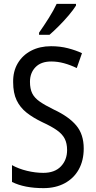

<svg xmlns="http://www.w3.org/2000/svg" viewBox="-20 -963 494 993"><path d="M413 -195Q413 -133 387.5 -87Q362 -41 315 -15.5Q268 10 205 10Q106 10 42 -22V-109Q76 -90 119.5 -79.5Q163 -69 204 -69Q263 -69 295 -102.5Q327 -136 327 -187Q327 -221 315 -245Q303 -269 275 -289Q247 -309 199 -331Q151 -354 117.5 -380.5Q84 -407 66 -444.5Q48 -482 48 -538Q47 -594 72 -636Q97 -678 141.5 -701Q186 -724 244 -724Q291 -724 331.5 -713.5Q372 -703 404 -688L377 -611Q344 -627 311 -636Q278 -645 245 -645Q192 -645 163.5 -615.5Q135 -586 135 -540Q135 -504 146.5 -480.5Q158 -457 185 -438Q212 -419 259 -396Q336 -360 374.5 -314Q413 -268 413 -195ZM373 -934Q360 -913 336 -884.5Q312 -856 284.5 -828.5Q257 -801 236 -783H182V-794Q208 -831 232.5 -870Q257 -909 273 -943H373Z"/></svg>

Font: Noto Sans Devanagari Condensed
Style: Regular
Weight: 400
Width: 3
Designer: Jelle Bosma - Monotype Design Team
Foundry: Monotype Imaging Inc.
Version: Version 2.004; ttfautohint (v1.8.4.7-5d5b)